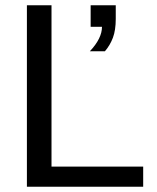

<svg xmlns="http://www.w3.org/2000/svg" viewBox="-20 -708 596 728"><path d="M522.9 -76.2V0H82V-688H175.3V-76.2ZM418.9 -636.2Q418.9 -593.8 408.2 -565.2Q397.5 -536.6 377.9 -513.7H320.8Q366.7 -562.5 366.7 -606.4H323.7V-688H418.9Z"/></svg>

Font: Arimo
Style: Regular
Weight: 400
Designer: Steve Matteson
Foundry: Monotype Imaging Inc.
Version: Version 1.33